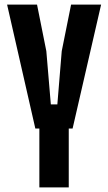

<svg xmlns="http://www.w3.org/2000/svg" viewBox="-20 -820 473 840"><path d="M152.2 0V-257.7H134.6L11 -800H142L182.7 -596.4L202.4 -363.2H230.9L250.1 -596.4L291 -800H422.4L297.6 -257.6H280.8V0Z"/></svg>

Font: Big Shoulders Thin
Style: Regular
Weight: 100
Version: Version 2.002